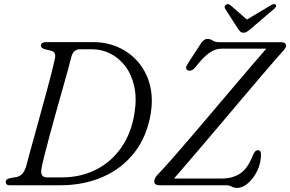

<svg xmlns="http://www.w3.org/2000/svg" viewBox="-20 -906 1419 939"><path d="M8 -16Q8 -31 32.5 -35.5L62 -40.5Q75 -43 86.8 -53.8Q98.5 -64.5 107.5 -91Q112 -109.5 123.2 -150Q134.5 -190.5 149 -243.2Q163.5 -296 179.2 -353.2Q195 -410.5 209.5 -463.8Q224 -517 234.2 -558Q244.5 -599 248.5 -619Q256 -652.5 228 -658.5L202.5 -664.5Q180 -670 180 -682.5Q180 -700 207 -700H435Q502.5 -700 559.2 -674.5Q616 -649 655.8 -602.5Q695.5 -556 712.5 -492.5Q729.5 -429 717.5 -352.5Q699 -238.5 637.5 -160Q576 -81.5 482.8 -40.8Q389.5 0 276 0H27.5Q8 0 8 -16ZM282.5 -38.5Q375.5 -38.5 450.5 -76.8Q525.5 -115 574.2 -185.8Q623 -256.5 638 -354Q649.5 -427.5 636.2 -485.2Q623 -543 592.2 -583Q561.5 -623 519.5 -644Q477.5 -665 431.5 -665H370.5Q340.5 -665 330 -631.5Q325.5 -612.5 313.8 -569.8Q302 -527 286 -470.8Q270 -414.5 253 -353.5Q236 -292.5 220.8 -236Q205.5 -179.5 195 -137Q184.5 -94.5 182 -75.5Q177 -38.5 210.5 -38.5ZM1083.5 0H760.5Q734.5 0 734.5 -19Q734.5 -28.5 739.5 -37Q744.5 -45.5 753 -54Q775 -76.5 815.2 -122Q855.5 -167.5 906.5 -227.2Q957.5 -287 1012.5 -351.8Q1067.5 -416.5 1119.8 -478.2Q1172 -540 1214.8 -589.8Q1257.5 -639.5 1282.5 -668H1063Q1034 -668 1004.5 -648Q975 -628 937 -579Q917.5 -554.5 899 -562Q880.5 -569 900.5 -598L960 -689.5Q976 -715.5 993 -715.5Q1010 -715.5 1020.8 -707.5Q1031.5 -699.5 1055.5 -699.5H1354Q1379 -699.5 1379 -682Q1379 -675.5 1373 -667.2Q1367 -659 1357 -648.5Q1344 -634.5 1315.2 -601Q1286.5 -567.5 1246.2 -520.5Q1206 -473.5 1159.8 -418.8Q1113.5 -364 1065.5 -307.2Q1017.5 -250.5 972.8 -198Q928 -145.5 891.2 -102.5Q854.5 -59.5 831 -33H1067Q1115.5 -33 1153.2 -56.5Q1191 -80 1218.5 -150.5Q1228.5 -171.5 1240.5 -171.5Q1256.5 -171.5 1256.5 -151.5Q1256.5 -109 1238.5 -71.5Q1220.5 -34 1193.5 -10.5Q1166.5 13 1139 13Q1125 13 1113 6.5Q1101 0 1083.5 0ZM1205 -764Q1195 -755.5 1187.5 -750.8Q1180 -746 1171 -746Q1161.5 -746 1156.2 -750.8Q1151 -755.5 1145 -764L1081 -863Q1077.5 -869 1079.2 -874.8Q1081 -880.5 1085.5 -883.5Q1096 -889.5 1107 -880.5L1187.5 -810.5L1305 -880.5Q1321 -889.5 1328 -883.5Q1335.5 -875.5 1321 -863Z"/></svg>

Font: Fraunces 9pt Soft Light
Style: Italic
Weight: 300
Italic angle: -16°
Version: Version 1.000;[0bf87f6ff]